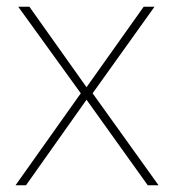

<svg xmlns="http://www.w3.org/2000/svg" viewBox="-20 -548 519 568"><path d="M219 -272 26 0H57L236 -253L417 0H449L254 -272L437 -528H405L236 -290L67 -528H34Z"/></svg>

Font: Noto Sans Arabic Thin
Style: Regular
Weight: 100
Designer: Monotype Design Team, Nadine Chahine, Nizar Qandah and Khaled Hosny
Foundry: Monotype Imaging Inc.
Version: Version 2.012